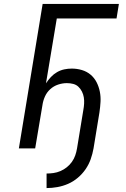

<svg xmlns="http://www.w3.org/2000/svg" viewBox="-20 -755 640 977"><path d="M217 202V128Q234 128 252 125.5Q270 123 287.5 115.5Q305 108 320 96Q335 84 346 68.5Q357 53 363 35.5Q369 18 372 0L404 -195Q407 -211 408 -227.5Q409 -244 406.5 -259.5Q404 -275 397 -289Q390 -303 379 -313.5Q368 -324 352.5 -328Q337 -332 320 -332Q298 -332 275.5 -324.5Q253 -317 235.5 -301Q218 -285 208.5 -263.5Q199 -242 196 -220L159 0H76L197 -735H585L573 -661H269L214 -331Q225 -348 239 -363Q253 -378 270.5 -388Q288 -398 307 -402Q326 -406 345 -406Q372 -406 397 -398.5Q422 -391 441 -375Q460 -359 471.5 -336.5Q483 -314 488 -288.5Q493 -263 491.5 -236.5Q490 -210 486 -183L456 0Q451 28 441.5 55Q432 82 415.5 106Q399 130 376 149.5Q353 169 326.5 180.5Q300 192 272 197Q244 202 217 202Z"/></svg>

Font: Zed Sans Extended
Style: Italic
Weight: 400
Width: 7
Italic angle: -9°
Designer: Belleve Invis
Foundry: Belleve Invis
Version: Version 1.0.0; ttfautohint (v1.8.4)